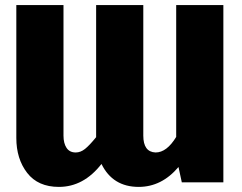

<svg xmlns="http://www.w3.org/2000/svg" viewBox="-20 -715 949 753"><path d="M524 18Q422 18 378 -72Q308 18 211 18Q129 18 86.5 -37Q44 -92 44 -174V-695H229V-183Q229 -153 241 -135Q253 -117 277 -117Q296 -117 313.5 -131Q331 -145 357 -177V-695H542V-183Q542 -119 590 -117Q634 -117 671 -178V-695H856V0H693L680 -60Q614 18 524 18Z"/></svg>

Font: Trujillo ExtraBold
Style: Regular
Weight: 800
Designer: Fira Sans original fonts by bBox Type GmbH, Carrois Corporate GbR, & Edenspiekermann AG / Changes by Cristiano Sobral
Foundry: Fira Sans original fonts by bBox Type GmbH, Carrois Corporate GbR, & Edenspiekermann AG / Changes by Cristiano Sobral
Version: Version 4.301;July 28, 2020;FontCreator 13.0.0.2655 64-bit